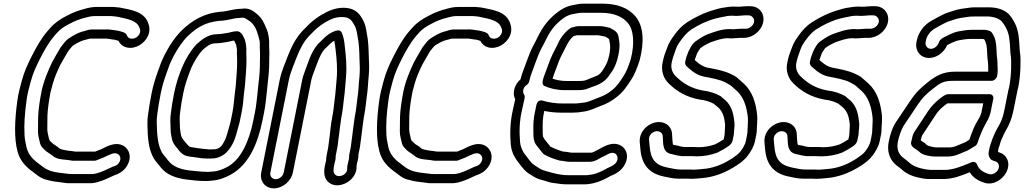

<svg xmlns="http://www.w3.org/2000/svg" viewBox="-20 -796 5601 1050"><path d="M596.5 115.7C567.6 129 535.6 144.8 512.3 150.9C503.2 153.2 494.1 156 480.9 156H377.9C365.9 156 357.4 155.2 349.3 154.2L333.4 152.2C279 146.6 245.7 140.4 212.9 115.2L202.2 107C163.3 79.2 137.7 55.2 125.6 12.4C121.1 -14.1 114.6 -34.2 114.1 -58.7C111.1 -117.1 115.2 -173.7 124.8 -244.5C130.9 -288.6 135.4 -302.5 147.1 -346.4C160.6 -397.8 177.6 -432.7 200.3 -477.7C220.6 -518 249 -567.1 272.4 -594.1L290.4 -615C310.6 -637.6 327.9 -648.8 359.7 -665.6C391.3 -682.7 412.3 -690.6 448.7 -700C465.8 -704.9 481.1 -708 498.3 -708H572.3C581.8 -708 589.1 -708.5 598.2 -707.2L617.1 -705.2C683.9 -691.4 726.4 -683.6 741.1 -647.9L744.4 -640C756.1 -608.9 722.4 -578.1 693.7 -585.3C682.2 -588.2 677.5 -593.1 672.4 -605.9C666.7 -620.1 636 -624.6 627.2 -627.7C624.9 -628.6 621.8 -629 619.6 -629C613.1 -629 602.3 -631.9 593 -632.9L575.7 -634.7C570.5 -635.7 564.3 -635.4 561.2 -635H483.8C464.4 -635 446.2 -627.4 438.8 -625.3C405.5 -618.4 374.7 -598 354.8 -585C341.3 -576.2 331.7 -562.9 323.6 -552.4L312.8 -538.4C311.9 -537.2 310.8 -535.5 310.2 -534.5C301.1 -518.4 276.8 -478.8 265.1 -456.1C242.7 -409.2 218.6 -353.7 206.5 -293C197.7 -249.1 189.7 -194.4 188.5 -155.7C187.9 -125.7 187.7 -104.1 187.7 -76.1C187.7 -50.9 195.3 -32 198.1 -17C199.8 -7.5 204.5 5.8 217.3 16.5C220.6 19.4 228 28.9 237.7 34.8C249.9 43.4 259.4 49 267.6 55.8C288.5 74.5 318.7 75.5 339.7 77.8L357.3 79.8C363.5 80.5 371 83 378.4 83H497.4C502.4 83 508.4 81 512.1 78.8C516.9 76 530.5 72.5 546.1 65.4C580.5 49.7 603.8 34.8 623.7 45.9C637.6 53.6 645.1 73.6 630.2 94.8C622.4 106 614.2 110.8 596.5 115.7ZM788.9 -674.1C763.9 -734.8 695 -742.1 635.5 -754.5C635 -754.6 633.9 -754.8 633.2 -754.9L614.1 -756.8C604.5 -758.2 593.4 -758.7 581.5 -758H508.3C485 -758 464.8 -753.9 444.4 -748C407.3 -738.4 376.9 -727.1 342.6 -708.4C309.4 -691 281.9 -673.6 254.7 -643L236.3 -621.9C205.6 -586.4 176.9 -534.9 155.4 -492.3C132.6 -447.2 112.7 -406.2 97.8 -349.6C86.6 -307.3 80.7 -287.8 74.3 -241.4C60.5 -139.7 56.2 -39.9 75.9 32.6C91 88.7 125.7 119.7 166.7 149L176.8 156.8C191.6 168.1 208 181.5 236 187.4C261 194.8 288 198.8 317.9 201.8L332.2 203.7C341.3 205.6 354.5 206.7 368.6 206H470.9C486.8 206 502.2 203.8 517 198.8C547.9 190.6 581.3 173.5 605.8 162.4C628.8 155.7 653.5 141.5 670.5 117.2C705.6 67 686.8 18.8 655 1.1C607.7 -25.1 553.9 11 532.7 20.6C526.5 23.5 515 26.3 500.7 33H390.8C385 31.9 378.6 30.8 372.7 30.2L355.1 28.2C333.7 25.7 310 20 306.3 16.5C294.4 5.1 282.4 -0.7 271.9 -8.2C267.5 -11.3 265.5 -14.6 254.8 -24C252.2 -26.3 252.1 -26.1 247.9 -37C244.2 -55.5 239.7 -68.9 238.7 -86.5C238.7 -112.8 238.9 -135.5 239.4 -164.3C240.5 -197.2 248.1 -250.6 256.4 -292.3C259.1 -303.2 263.4 -319.4 268 -336C279.7 -377.3 292.2 -404.2 310.2 -441.9C318.8 -458.3 342.1 -496.9 352.6 -515.4L361.6 -527.1C369.5 -536.5 373.7 -541.8 378.6 -546.2C397.3 -558.3 423.4 -573.3 440 -576.5C453.2 -579 468 -585 473.8 -585H553.8C554.7 -585 556.5 -585.1 557.9 -585.3C558.3 -585.2 558.8 -585.2 559.2 -585.1L576.7 -583.3C584.9 -581.6 592.7 -579.8 605.5 -579.1C613.4 -576.7 621.8 -574.8 627.6 -572.8C636.1 -556.2 650.1 -542.3 672.3 -536.7C719.5 -524.8 770.8 -557 789.9 -600.8C800.9 -625.9 798.2 -652.2 788.9 -674.1Z M1178.4 -682C1226.3 -682.7 1257.7 -698 1290.3 -698H1292.3C1294.3 -698 1296.8 -698.3 1298.3 -698.7C1316.1 -702.8 1325.7 -693.2 1349 -677.8C1379.4 -653 1388.6 -617 1399.9 -571.7C1401.9 -556.5 1399.7 -541 1401.4 -518.4C1402.9 -498.9 1401.3 -479.6 1401.3 -455C1401.8 -415.7 1398.9 -381.1 1393.3 -336.8L1388.3 -286.8C1384.5 -254.7 1381.3 -216.8 1374.9 -185L1365.9 -140C1341.3 -16.4 1295.3 77 1224.2 116.4C1196.9 129.8 1174 140.4 1144 142.1C1135.2 142.7 1124.7 143.5 1116.4 144C1080.7 143.9 1050.9 139 1015.3 136.1C961.4 129.1 924.4 112.6 902.6 85.3L889 68.3C877.4 53.7 869.3 46.2 863 32.8C842.2 -7.6 838.7 -59.7 837.2 -124.7C835.8 -152.8 842.9 -186.8 848.1 -226.3C851.6 -246.9 855 -265.6 859.1 -286C867.3 -327 878.4 -361.5 891 -397L908.3 -444.3C932.4 -502.3 972.3 -565.2 1007.8 -599.8C1056.9 -645.7 1102.5 -674 1178.4 -682ZM1187.1 -732C1186.5 -732 1185.4 -732 1184.6 -731.9C1094 -723 1031.3 -683.9 976.2 -632.2C929.7 -587.2 887.8 -518.4 861.2 -454.2C861.1 -454 860.9 -453.5 860.8 -453.1L843.2 -405C830 -367.9 818 -330.6 809.1 -286C804.9 -264.8 801.2 -245 797.7 -223.7C792.7 -185.2 784.6 -151.4 786.3 -113.2C787.7 -49.4 790.4 10.5 816.2 61.1C825.3 80.2 837.2 92 846.6 103.7L860.2 120.7C890.8 158.8 940.1 178.2 999.8 185.8C1033.8 190.2 1066.3 194 1107.3 194C1117.6 194 1128.7 192.6 1137.3 191.9C1178.1 189.7 1214.6 173.9 1241.3 159.3C1342.4 103.9 1390.7 -13.5 1415.9 -140L1424.9 -185C1432.2 -221.3 1435.2 -259.3 1439 -291.2L1444 -341.2C1449.5 -384.9 1452.8 -423.9 1452.3 -465C1452.3 -486.6 1454.1 -507.9 1452.2 -531.6C1451 -548.4 1453.7 -566.9 1450.2 -589.3C1447.4 -607.7 1444.3 -626.2 1433.9 -646.9C1423.5 -671.5 1411.5 -698.6 1384.8 -719.7C1370.2 -731.1 1345.6 -756.2 1299.5 -748C1254.3 -747.7 1218.2 -732 1187.1 -732ZM1150 70C1151.3 70 1153.2 69.8 1154.2 69.7C1209.9 60.7 1237.9 19.9 1257 -19.3C1269.6 -46.4 1276.1 -77.4 1282.9 -100.4C1286.8 -112.9 1290.3 -126.6 1292.9 -140L1301.9 -185C1308.3 -216.7 1311.6 -252.3 1313.7 -279.5L1319.8 -330C1319.8 -330.3 1319.9 -330.8 1319.9 -331.1L1322.9 -370.9C1326.7 -414.4 1329.2 -458.9 1327.1 -500.6C1325.9 -512.9 1329 -527.7 1325.5 -547.2C1324.1 -555.8 1323.3 -564.8 1320.2 -575.2C1316.9 -586.2 1311.2 -594.7 1304.6 -607.5C1301.5 -613.7 1291.4 -620.4 1290.8 -620.8C1287.2 -623.5 1281.8 -625 1277.8 -625L1275.8 -625C1258.2 -625 1239.2 -619.4 1227.8 -616.5C1205.3 -613 1184.9 -609 1166.6 -609C1115.4 -609 1077.6 -574.3 1055 -553.7C1054.4 -553.2 1053.6 -552.4 1053.2 -552C1023.9 -521.2 995.3 -473.7 977.9 -432.4C959 -387.5 943.1 -341.2 931.9 -285C924.7 -249.2 918.1 -209 914.4 -177.3C909.8 -144.2 912 -125.3 912.7 -100.7C912.9 -79.8 913.7 -66.5 917.6 -50.3C921.6 -17.5 936.6 1 951 16.7C960.1 29.8 969 40.2 983.7 49.7C999.8 60.1 1025.6 61.4 1037.9 62.8C1061.4 67.1 1090.4 71 1111.8 71H1127.8C1135.6 71 1143.7 70 1150 70ZM1260.1 -574.6C1263.3 -568 1266.3 -560.8 1271.5 -551C1272.6 -546.7 1273.7 -538.7 1275.3 -529.1C1277 -520.5 1274.4 -508.8 1276.2 -487.4C1277.9 -451.4 1275.8 -407.4 1272.1 -365.1L1269.1 -325.5L1263 -275C1259.6 -246.8 1257.7 -213.9 1251.9 -185L1242.9 -140C1240.6 -128.1 1237.8 -117.1 1234.2 -105.6C1226.7 -80 1219.3 -49.6 1211.4 -32.7C1194.8 1.7 1184.6 14.8 1157.7 20C1151.6 20.1 1144.4 20.4 1136.8 21H1123C1102.4 18.9 1074 16.8 1055.8 13.4C1041.5 10.7 1023.7 9.4 1016.5 5.9C1007.7 0 1001.6 -9.9 992.5 -19.7C978.7 -34.7 970.1 -46.6 968.2 -66.2C966.4 -83.5 963.9 -86.8 963.6 -111.3C962.9 -139 961.1 -153.6 965 -180.8C968.6 -212.2 974.9 -249.9 981.9 -285C992.1 -336.3 1007.3 -375.4 1024.8 -422.1C1038.9 -455.3 1065.4 -498.5 1086.4 -521.1C1109 -541.6 1130.6 -559 1156.6 -559C1182.3 -559 1207.3 -564.3 1227.1 -567.3C1238.1 -568.9 1249.6 -573.2 1260.1 -574.6Z M1832.4 -47C1832.5 -47.6 1832.6 -48.5 1832.7 -48.9C1836.6 -80.6 1841.4 -118.9 1846.5 -152.6C1854.4 -192.7 1856.4 -217.1 1860.6 -253.7C1867.2 -298.2 1867.7 -331.8 1872 -371.5C1877.3 -430.8 1872 -488.4 1866.2 -537.1C1863.3 -572.8 1857.1 -600 1848.4 -618.9C1843.9 -628.4 1832.6 -631.7 1822.1 -628.9C1819.6 -628.6 1817.9 -628.2 1816.4 -627.7C1769.1 -612.9 1742.1 -576.3 1720.6 -556.7C1719.6 -555.9 1718.4 -554.6 1717.8 -553.9C1678.9 -509 1662.2 -444.3 1643.2 -394.7C1638.8 -383.5 1635.1 -371.1 1632.7 -359L1531.7 147C1527.6 167.5 1507.7 184 1487.8 184C1467.8 184 1454.6 167.5 1458.7 147L1559.7 -359C1568.2 -401.5 1586.6 -439.3 1601.8 -481.6C1622.8 -534.1 1641.8 -569.4 1671.5 -600.5C1697.4 -626 1706.4 -637.7 1731.6 -655.9C1753.9 -672.1 1758.3 -674.2 1781.5 -686.3C1806.2 -699 1835 -706.2 1869.8 -701.3C1893.9 -696.2 1905.4 -682.2 1918.4 -657.9C1928.6 -640.4 1930.7 -624.1 1935.7 -595.8C1943.6 -558.6 1944.9 -517.9 1946 -472.1C1948 -437.5 1948.5 -413.7 1946.1 -380.3C1941.1 -333.9 1941.3 -300.4 1934.3 -256.9C1932 -242.1 1930.4 -227.7 1929.7 -218.5L1925.9 -189.4C1924.5 -179.5 1922.5 -167.6 1919.7 -154C1919.7 -153.6 1919.6 -152.9 1919.5 -152.6L1914.3 -116.5C1908 -71.6 1904.8 -35.5 1898.5 7.7L1889.4 53C1889.2 54 1888.8 67.5 1888.8 70.3C1888.2 78.6 1885.6 82.3 1882.6 97L1879 115C1878.5 117.6 1878.5 120.8 1878.7 122.9C1883.3 156.6 1837 178.5 1815.1 160.9C1804.5 152.4 1800.8 141.3 1806.6 112L1809.6 97C1810.6 91.9 1811.9 87.3 1813.2 83.1C1816.4 73.2 1814.6 61.9 1816.4 53L1825 10C1828.6 -8.3 1829.6 -33 1832.4 -47ZM1774.8 10.8 1766.4 53C1764.5 62.5 1763.7 70.2 1763.5 81.1C1762.5 84.7 1760.7 91.8 1759.6 97L1756.6 112C1749.3 148.7 1752.7 181.5 1778.5 202.1C1833 245.8 1935.7 189.6 1929.8 111.3L1932.6 97C1934.9 85.8 1941.3 65.6 1940.2 49L1948.6 7C1948.7 6.7 1948.8 6.1 1948.8 5.7C1955.6 -40.7 1958.7 -75.8 1964.8 -119.4L1969.9 -154.7C1972.4 -167.5 1974.9 -181.6 1976.4 -192.6L1980.4 -222.7C1981.7 -232.6 1982.4 -244.1 1984.7 -259C1992.4 -306.8 1992.2 -342.8 1996.9 -385.7C1999.7 -423.1 1999 -448.1 1996.9 -483.8C1995.9 -527.8 1994.7 -571.9 1985.9 -614.2C1981.5 -639.5 1978.9 -662.3 1964.3 -688.1C1950.3 -714.2 1929.7 -742.3 1888.6 -750.5C1843.6 -759.6 1798.6 -746.8 1765.2 -729.6C1742.2 -717.6 1730.6 -711.3 1706.9 -694.1C1675.5 -671.3 1661.4 -654 1638.5 -631.5C1598.4 -590 1576.4 -545.8 1554.3 -490.4C1540 -450.4 1520 -410.5 1509.7 -359L1408.7 147C1399.1 194.8 1429.8 234 1477.8 234C1525.8 234 1572.1 194.8 1581.7 147L1682.7 -359C1684.5 -368.2 1687 -376.5 1690.5 -385.3C1710.9 -438.9 1728.4 -495.6 1752.7 -524.8C1774.1 -544.6 1789.5 -562.9 1807.7 -573.6C1810.7 -557.8 1813.9 -542.4 1815.4 -522.9C1821.3 -473.4 1826 -419.5 1821.3 -366.5C1816.8 -324.9 1816.1 -290.7 1810 -250.3C1805.4 -210.9 1803.8 -189.2 1796.3 -152C1789.2 -116.1 1786.1 -78.1 1782.2 -46C1780.1 -35 1779.8 -23.9 1778.6 -18C1776.8 -9 1776.5 -1 1774.8 10.8Z M2575.5 115.7C2546.6 129 2514.6 144.8 2491.3 150.9C2482.2 153.2 2473.1 156 2459.9 156H2356.9C2344.9 156 2336.4 155.2 2328.3 154.2L2312.4 152.2C2258 146.6 2224.7 140.4 2191.9 115.2L2181.2 107C2142.3 79.2 2116.7 55.2 2104.6 12.4C2100.1 -14.1 2093.6 -34.2 2093.1 -58.7C2090.1 -117.1 2094.2 -173.7 2103.8 -244.5C2109.9 -288.6 2114.4 -302.5 2126.1 -346.4C2139.6 -397.8 2156.6 -432.7 2179.3 -477.7C2199.6 -518 2228 -567.1 2251.4 -594.1L2269.4 -615C2289.6 -637.6 2306.9 -648.8 2338.7 -665.6C2370.3 -682.7 2391.3 -690.6 2427.7 -700C2444.8 -704.9 2460.1 -708 2477.3 -708H2551.3C2560.8 -708 2568.1 -708.5 2577.2 -707.2L2596.1 -705.2C2662.9 -691.4 2705.4 -683.6 2720.1 -647.9L2723.4 -640C2735.1 -608.9 2701.4 -578.1 2672.7 -585.3C2661.2 -588.2 2656.5 -593.1 2651.4 -605.9C2645.7 -620.1 2615 -624.6 2606.2 -627.7C2603.9 -628.6 2600.8 -629 2598.6 -629C2592.1 -629 2581.3 -631.9 2572 -632.9L2554.7 -634.7C2549.5 -635.7 2543.3 -635.4 2540.2 -635H2462.8C2443.4 -635 2425.2 -627.4 2417.8 -625.3C2384.5 -618.4 2353.7 -598 2333.8 -585C2320.3 -576.2 2310.7 -562.9 2302.6 -552.4L2291.8 -538.4C2290.9 -537.2 2289.8 -535.5 2289.2 -534.5C2280.1 -518.4 2255.8 -478.8 2244.1 -456.1C2221.7 -409.2 2197.6 -353.7 2185.5 -293C2176.7 -249.1 2168.7 -194.4 2167.5 -155.7C2166.9 -125.7 2166.7 -104.1 2166.7 -76.1C2166.7 -50.9 2174.3 -32 2177.1 -17C2178.8 -7.5 2183.5 5.8 2196.3 16.5C2199.6 19.4 2207 28.9 2216.7 34.8C2228.9 43.4 2238.4 49 2246.6 55.8C2267.5 74.5 2297.7 75.5 2318.7 77.8L2336.3 79.8C2342.5 80.5 2350 83 2357.4 83H2476.4C2481.4 83 2487.4 81 2491.1 78.8C2495.9 76 2509.5 72.5 2525.1 65.4C2559.5 49.7 2582.8 34.8 2602.7 45.9C2616.6 53.6 2624.1 73.6 2609.2 94.8C2601.4 106 2593.2 110.8 2575.5 115.7ZM2767.9 -674.1C2742.9 -734.8 2674 -742.1 2614.5 -754.5C2614 -754.6 2612.9 -754.8 2612.2 -754.9L2593.1 -756.8C2583.5 -758.2 2572.4 -758.7 2560.5 -758H2487.3C2464 -758 2443.8 -753.9 2423.4 -748C2386.3 -738.4 2355.9 -727.1 2321.6 -708.4C2288.4 -691 2260.9 -673.6 2233.7 -643L2215.3 -621.9C2184.6 -586.4 2155.9 -534.9 2134.4 -492.3C2111.6 -447.2 2091.7 -406.2 2076.8 -349.6C2065.6 -307.3 2059.7 -287.8 2053.3 -241.4C2039.5 -139.7 2035.2 -39.9 2054.9 32.6C2070 88.7 2104.7 119.7 2145.7 149L2155.8 156.8C2170.6 168.1 2187 181.5 2215 187.4C2240 194.8 2267 198.8 2296.9 201.8L2311.2 203.7C2320.3 205.6 2333.5 206.7 2347.6 206H2449.9C2465.8 206 2481.2 203.8 2496 198.8C2526.9 190.6 2560.3 173.5 2584.8 162.4C2607.8 155.7 2632.5 141.5 2649.5 117.2C2684.6 67 2665.8 18.8 2634 1.1C2586.7 -25.1 2532.9 11 2511.7 20.6C2505.5 23.5 2494 26.3 2479.7 33H2369.8C2364 31.9 2357.6 30.8 2351.7 30.2L2334.1 28.2C2312.7 25.7 2289 20 2285.3 16.5C2273.4 5.1 2261.4 -0.7 2250.9 -8.2C2246.5 -11.3 2244.5 -14.6 2233.8 -24C2231.2 -26.3 2231.1 -26.1 2226.9 -37C2223.2 -55.5 2218.7 -68.9 2217.7 -86.5C2217.7 -112.8 2217.9 -135.5 2218.4 -164.3C2219.5 -197.2 2227.1 -250.6 2235.4 -292.3C2238.1 -303.2 2242.4 -319.4 2247 -336C2258.7 -377.3 2271.2 -404.2 2289.2 -441.9C2297.8 -458.3 2321.1 -496.9 2331.6 -515.4L2340.6 -527.1C2348.5 -536.5 2352.7 -541.8 2357.6 -546.2C2376.3 -558.3 2402.4 -573.3 2419 -576.5C2432.2 -579 2447 -585 2452.8 -585H2532.8C2533.7 -585 2535.5 -585.1 2536.9 -585.3C2537.3 -585.2 2537.8 -585.2 2538.2 -585.1L2555.7 -583.3C2563.9 -581.6 2571.7 -579.8 2584.5 -579.1C2592.4 -576.7 2600.8 -574.8 2606.6 -572.8C2615.1 -556.2 2629.1 -542.3 2651.3 -536.7C2698.5 -524.8 2749.8 -557 2768.9 -600.8C2779.9 -625.9 2777.2 -652.2 2767.9 -674.1Z M3047.4 83C3058.8 83 3075.2 89 3097.2 89H3203.2C3232.8 89 3257.4 71 3268.1 65.3C3279.5 58.8 3293.2 54 3309.9 44.5C3345.2 28.1 3367.4 58.4 3353.2 86.8C3345.9 101.5 3333.6 108.8 3309 120.1C3304 121.9 3299.2 124.8 3296.1 126.7C3277.2 137.7 3247.1 151.4 3226.9 156.5C3210.8 158.9 3197.6 162 3188.7 162H3085.7C3044.1 162 3012.6 152.2 2976.4 142.7C2958.9 138.5 2942.6 132.4 2932.3 126.3C2906 107.9 2897.3 107.4 2881.2 87.3L2868 70.8C2857.7 56 2846.6 44.2 2841.5 34.5C2832.5 16.5 2826.1 2.8 2824 -19.8C2819.8 -73.4 2819.3 -131 2835.6 -198.5C2838.9 -215 2842.1 -229.4 2846.6 -248.5L2849.3 -262C2850.5 -268.1 2849.4 -274.2 2846.3 -278.6C2841 -286.3 2839.6 -293.8 2841.7 -304C2844.1 -316.2 2849.2 -323.6 2860.5 -331.3C2867.8 -336.2 2872.8 -344.8 2874.1 -351C2880.9 -385.4 2895.9 -416.3 2908.2 -453.3C2919.6 -484.4 2930.4 -511.6 2942.1 -533.7C2957.7 -561 2971.6 -592.7 2983.5 -612.6C3005.6 -648.9 3035.5 -679.8 3067.8 -700.9C3081.6 -709.7 3095 -715.2 3105.5 -717.5L3125.9 -721.5C3137.6 -723.7 3148.7 -726 3158.9 -726H3265.9C3336.8 -726 3383.1 -705.2 3411.4 -672.6C3445.4 -635.3 3452.4 -560.3 3429 -470.5C3416.2 -432.9 3406.2 -404.8 3390.1 -380.2C3369.3 -348 3352.7 -323.1 3328.3 -304C3304.8 -284.4 3282.8 -272.4 3251.1 -261.3C3221.1 -250.2 3196.8 -237.1 3172.6 -234.9C3156.9 -233.5 3141 -230 3122.9 -230H3056.9C3017.9 -230 2979.7 -236 2949.8 -245C2947.4 -245.8 2919.9 -255.2 2913.1 -221L2908.5 -197.6C2896.6 -149.6 2896.2 -114.1 2896.9 -77C2896.5 -41.4 2898.8 -19.8 2916.8 2.7L2949.6 43.7C2951.1 45.5 2953.4 47.4 2955.2 48.4C2979.9 62.1 3009.7 73.9 3041.5 82.3C3043.3 82.7 3045.8 83 3047.4 83ZM3060.7 33.1C3036 26.3 3010.1 16.3 2989.7 5.4L2959.2 -32.7C2955.3 -37.6 2954.2 -40.5 2949.6 -49.7C2947.9 -56.8 2947.7 -68.9 2947.9 -87C2947.2 -122.9 2947.4 -149.4 2956.5 -189.3C2982.7 -183.8 3015.2 -180 3046.9 -180H3112.9C3132.7 -180 3149.6 -181.7 3168.5 -185.2C3206.3 -189.3 3238 -206.6 3259.9 -214.7C3295.4 -227.1 3326 -243.3 3355.9 -268C3389.5 -294.8 3411.4 -328.3 3431.6 -359.8C3453.3 -392.8 3464.7 -427.1 3477.5 -464.5C3477.6 -464.9 3477.9 -465.8 3478.1 -466.4C3504 -565.5 3500.8 -655.8 3452.5 -709.4C3416 -751.1 3356.8 -776 3275.9 -776H3168.9C3154.7 -776 3141.1 -774.2 3125.2 -770.4L3104.8 -766.4C3084.6 -762.1 3065.9 -753.7 3046.1 -741.1C3004.1 -713.7 2968.1 -676 2940.9 -631.4C2925.3 -605.3 2911.5 -573.3 2898.3 -550.3C2882.9 -521.4 2872.1 -493 2860.2 -460.7C2850 -429.7 2836 -401.2 2826.6 -362.3C2808.7 -346.8 2796.1 -326.2 2791.7 -304C2788 -285.7 2789.5 -269.4 2797.6 -253.3L2796.8 -249.5C2792.8 -232.4 2789.1 -215.6 2785.8 -199.5C2768.4 -126.8 2768.8 -62.3 2773.2 -6.2C2777.8 44.4 2801.8 76.4 2825.2 105.7L2838.8 122.7C2845.2 130.6 2851.3 137.1 2858.4 143C2870.9 154.8 2888.8 162.6 2898 169.2C2913.5 180.3 2935.6 186.6 2955 191.3C2971.1 195.6 2986.6 203.8 3015.7 205.9C3032.4 207.9 3051.6 212 3075.7 212H3178.7C3198.2 212 3216.4 208 3228.1 205.3C3260 197.7 3293.8 181 3318.7 166.4C3344.2 157.3 3380 137.7 3398.2 101.2C3423.7 50.3 3400.4 6.2 3361.4 -6.1C3322.3 -18.3 3284.5 3.8 3250.1 22.8C3235.3 30.9 3220 39 3213.2 39H3107.2C3097.2 39 3082.8 33.9 3060.7 33.1ZM3144.4 -653C3129.6 -653 3117.8 -648.1 3112.9 -646.9C3107.5 -646.4 3102.2 -644.2 3098 -641.2C3066.7 -618.9 3043 -586.2 3027.7 -550.4C3009.7 -514.8 2993.4 -485.8 2978.5 -441.8L2961.4 -396.1C2952.9 -372.2 2936.6 -335.7 2957.2 -326C2985.6 -312.7 3025.3 -303 3068.5 -303H3137.5C3157.4 -303 3178.8 -304.1 3199.8 -313.6C3221.5 -323.5 3255.7 -329.5 3286.6 -355.3C3303.4 -369.3 3311.6 -384.2 3318.5 -393.5C3331.1 -410.4 3339.5 -425.9 3345.6 -441.1L3349.6 -451.1C3354.5 -463.5 3359 -481.1 3362.4 -498C3367.6 -524.2 3370.5 -551.1 3365.8 -574.6C3364.7 -579.5 3364 -594.9 3358.8 -607.9C3354.7 -618.1 3344.9 -627.1 3335.4 -632.4L3322 -639.8C3318.2 -643 3314.6 -644.3 3310.8 -644.8C3301.9 -645.9 3281.1 -653 3264.4 -653ZM3134.4 -603H3252.2C3268.6 -600 3270.1 -600 3288.8 -596.2L3303.5 -588C3305.5 -586.7 3305.9 -586.6 3310.9 -581.9C3313.1 -573.8 3313.5 -566.4 3315.8 -555.3C3318.1 -543.2 3316.9 -520.2 3312.4 -498C3310.1 -486.2 3306 -472.9 3302 -459.7C3291.9 -434.5 3272.6 -402.5 3258.3 -390.7C3243.8 -378.6 3218.3 -372.9 3186.4 -358.4C3179.8 -355.4 3164.7 -353 3147.5 -353H3078.5C3050.3 -353 3024.5 -357.8 3001.7 -365.7C3004.1 -373.2 3006.8 -381.6 3009.1 -387.9L3026.4 -434.2C3040.2 -475.3 3053.7 -498.3 3073.1 -536.7C3087.2 -564.8 3097.3 -582.8 3117.1 -598.8C3126.3 -601.2 3133.1 -603 3134.4 -603Z M3791.2 59C3830.9 59 3869.3 51.1 3901.5 39.2C3902.5 38.8 3903.8 38.2 3904.6 37.9C3925.8 27.2 3948.6 14.4 3968.3 0C3975.4 -5.2 3984.3 -16.7 3986.4 -27L3993 -60C3993.3 -61.6 3993.5 -63.7 3993.5 -64.9C3993.5 -80 3999 -107.4 3996.3 -127.9L3993.4 -148.9C3987.7 -192 3971 -232.1 3936.5 -256.1C3926.8 -263.5 3926 -267.1 3918.4 -271.4C3893.9 -285 3859.2 -297.4 3824.4 -300.8C3756.9 -313.3 3714.9 -340.7 3676.3 -378.4C3657.8 -396 3644.9 -424.1 3654.6 -459.1C3654.7 -459.7 3654.9 -460.5 3655 -461C3659.7 -484.1 3669.3 -504.3 3675.7 -525.4C3681.2 -543.4 3692.4 -560.5 3705.4 -578.1C3721.2 -599.5 3739.8 -620.7 3759.5 -634C3802.6 -661.2 3842.1 -681 3893.6 -695C3912.6 -700.1 3932.6 -703.1 3957.9 -708.4C3967.3 -709.6 3974.3 -710 3983.7 -710C3990.6 -710 3999.5 -709 4008.5 -709C4025.8 -709 4042.9 -712 4051.1 -712H4074.1C4093 -712 4107.5 -693.9 4103.8 -675C4100.1 -656.5 4079 -639 4059.6 -639H4036.6C4019.6 -639 4001.9 -636.2 3990.1 -636C3980.4 -636.8 3976.2 -637 3969.2 -637C3924.6 -637 3885.5 -621 3855.1 -610.4C3834 -603 3811.4 -589.2 3792.4 -575.5C3763.1 -559 3752.8 -527.7 3748.9 -522.2C3747 -519.4 3745.3 -515.9 3744.6 -513.3C3741.3 -502 3732.9 -485.6 3730 -471L3727 -456C3723.3 -437.3 3745.4 -424.9 3751.2 -419.4C3770.3 -401.8 3794.2 -385.2 3827.4 -377.5C3873.5 -368.8 3913.7 -361.3 3945.1 -346.5C3960.7 -336.9 3970.1 -333.4 3978.9 -326.2C3991.5 -313.7 3997.1 -311 4010 -298.4C4046.7 -264.7 4063.9 -213.2 4070.1 -151C4071.7 -132.7 4067.7 -98 4067.5 -71.7C4066.3 -62.9 4065 -55 4063.2 -46L4059 -25C4055.2 -6.1 4043.5 13.4 4030.9 30.2C4020 45.3 4004.6 55.7 3982.5 71.2C3939.4 98.7 3897.1 117.9 3842.7 126.2L3822.9 128.1C3807 129.7 3788.8 131.8 3772.8 132C3764.1 131.2 3758.3 131 3749.8 131H3699.8C3674.2 131 3657.9 124.9 3630.2 120.4C3562.5 106.7 3537.8 73.5 3532.6 2.2L3529.4 -31.9C3526.7 -65.9 3566 -89.3 3591.1 -73.6C3599.8 -68.2 3603.4 -61.6 3604.3 -52.4L3606.3 -17.8C3608 11.8 3615 42.4 3657.9 47.8C3670 50 3677.1 53.4 3686.5 54.7L3699.5 56.6C3705.7 57.8 3709.1 58 3714.4 58H3764.4C3774.9 58 3783 59 3791.2 59ZM3761.7 182C3782.6 182 3802.7 179.4 3818 177.9L3838.4 175.9C3838.7 175.8 3839.3 175.8 3839.7 175.7C3904.7 166 3956.7 141.8 4004.6 111.2C4026.1 97.4 4051.1 80.2 4070.3 53.8C4084.6 34.6 4102.6 7.1 4109 -25L4113.2 -46C4115.4 -57.3 4118.5 -69.7 4118.5 -79.9C4118.5 -103.2 4123.4 -137 4120.9 -165C4114.1 -232.9 4094.8 -295.3 4048.9 -337.6C4034.2 -351.9 4027.3 -355.9 4017.9 -365.2C4003.6 -379.5 3988.8 -385.4 3975.3 -391.9C3936.4 -410.5 3893.1 -417.8 3847.1 -426.5C3825.6 -431.7 3805.3 -444.6 3790 -458.6C3786.3 -462.2 3782.5 -465.1 3779.4 -467.7L3779.7 -469.4C3782.2 -476.9 3787.9 -491.2 3792.1 -504.3C3799.4 -516 3807.3 -529.7 3810.8 -533.3C3812.4 -534.1 3814 -535.1 3815.5 -536.2C3829.8 -546.9 3844.9 -555 3864.6 -564.1C3896 -575.1 3927.5 -587 3959.2 -587C3964.7 -587 3971.9 -586 3979 -586C3997.6 -586 4015.6 -589 4026.6 -589H4049.6C4096.2 -589 4144.3 -627.4 4153.8 -675C4163.2 -722.2 4131.3 -762 4084.1 -762H4061.1C4045.6 -762 4031.9 -759.2 4019.4 -759C4011.8 -759.5 4001.2 -760 3993.7 -760C3982 -760 3970.7 -759.3 3959.7 -757.7C3937.6 -754.7 3916.5 -751.9 3888.7 -742.8C3831.9 -727.3 3783.5 -703.2 3737.6 -674C3708.8 -654.9 3684.9 -629.6 3665.7 -601.3C3652.6 -583.4 3637.2 -561.8 3627.5 -532C3618.9 -511.4 3610.5 -487.8 3605.2 -461.9C3590.7 -407.6 3611.4 -364 3637.1 -339.6C3679.1 -298.5 3730 -265.4 3806.8 -251.4C3807.3 -251.3 3808.2 -251.2 3808.9 -251.1C3836.8 -248.5 3863.1 -239.4 3884.2 -228.2C3888.7 -223.4 3897.2 -217 3900.9 -214.2C3924 -196.4 3937.8 -171.2 3942.9 -133.1L3945.5 -113.1C3945.9 -100.1 3942.9 -78.8 3942.5 -57.6L3937.8 -34.1C3924.3 -24.8 3907.4 -15.1 3890.6 -6.6C3865.6 2.3 3834.2 8.9 3802.2 9C3793.9 8.4 3784.5 8 3774.4 8H3724.4C3720.9 8 3719.4 7.6 3717.1 7.2L3705.3 5.5C3698.3 3.3 3686.4 0.3 3675.7 -1.6C3657.2 -5 3661.1 2.2 3657.2 -30.9L3655.2 -65.6C3653.1 -88.5 3642.1 -106.1 3624.1 -117.4C3566.4 -153.4 3472.2 -97.4 3478.6 -18.1L3481.8 15.8C3487.9 99.8 3526.2 152.7 3611.9 169.6C3635.3 173.4 3655.8 181 3689.9 181H3739.9C3748.3 181 3754.7 182 3761.7 182Z M4473.2 59C4512.9 59 4551.3 51.1 4583.5 39.2C4584.5 38.8 4585.8 38.2 4586.6 37.9C4607.8 27.2 4630.6 14.4 4650.3 0C4657.4 -5.2 4666.3 -16.7 4668.4 -27L4675 -60C4675.3 -61.6 4675.5 -63.7 4675.5 -64.9C4675.5 -80 4681 -107.4 4678.3 -127.9L4675.4 -148.9C4669.7 -192 4653 -232.1 4618.5 -256.1C4608.8 -263.5 4608 -267.1 4600.4 -271.4C4575.9 -285 4541.2 -297.4 4506.4 -300.8C4438.9 -313.3 4396.9 -340.7 4358.3 -378.4C4339.8 -396 4326.9 -424.1 4336.6 -459.1C4336.7 -459.7 4336.9 -460.5 4337 -461C4341.7 -484.1 4351.3 -504.3 4357.7 -525.4C4363.2 -543.4 4374.4 -560.5 4387.4 -578.1C4403.2 -599.5 4421.8 -620.7 4441.5 -634C4484.6 -661.2 4524.1 -681 4575.6 -695C4594.6 -700.1 4614.6 -703.1 4639.9 -708.4C4649.3 -709.6 4656.3 -710 4665.7 -710C4672.6 -710 4681.5 -709 4690.5 -709C4707.8 -709 4724.9 -712 4733.1 -712H4756.1C4775 -712 4789.5 -693.9 4785.8 -675C4782.1 -656.5 4761 -639 4741.6 -639H4718.6C4701.6 -639 4683.9 -636.2 4672.1 -636C4662.4 -636.8 4658.2 -637 4651.2 -637C4606.6 -637 4567.5 -621 4537.1 -610.4C4516 -603 4493.4 -589.2 4474.4 -575.5C4445.1 -559 4434.8 -527.7 4430.9 -522.2C4429 -519.4 4427.3 -515.9 4426.6 -513.3C4423.3 -502 4414.9 -485.6 4412 -471L4409 -456C4405.3 -437.3 4427.4 -424.9 4433.2 -419.4C4452.3 -401.8 4476.2 -385.2 4509.4 -377.5C4555.5 -368.8 4595.7 -361.3 4627.1 -346.5C4642.7 -336.9 4652.1 -333.4 4660.9 -326.2C4673.5 -313.7 4679.1 -311 4692 -298.4C4728.7 -264.7 4745.9 -213.2 4752.1 -151C4753.7 -132.7 4749.7 -98 4749.5 -71.7C4748.3 -62.9 4747 -55 4745.2 -46L4741 -25C4737.2 -6.1 4725.5 13.4 4712.9 30.2C4702 45.3 4686.6 55.7 4664.5 71.2C4621.4 98.7 4579.1 117.9 4524.7 126.2L4504.9 128.1C4489 129.7 4470.8 131.8 4454.8 132C4446.1 131.2 4440.3 131 4431.8 131H4381.8C4356.2 131 4339.9 124.9 4312.2 120.4C4244.5 106.7 4219.8 73.5 4214.6 2.2L4211.4 -31.9C4208.7 -65.9 4248 -89.3 4273.1 -73.6C4281.8 -68.2 4285.4 -61.6 4286.3 -52.4L4288.3 -17.8C4290 11.8 4297 42.4 4339.9 47.8C4352 50 4359.1 53.4 4368.5 54.7L4381.5 56.6C4387.7 57.8 4391.1 58 4396.4 58H4446.4C4456.9 58 4465 59 4473.2 59ZM4443.7 182C4464.6 182 4484.7 179.4 4500 177.9L4520.4 175.9C4520.7 175.8 4521.3 175.8 4521.7 175.7C4586.7 166 4638.7 141.8 4686.6 111.2C4708.1 97.4 4733.1 80.2 4752.3 53.8C4766.6 34.6 4784.6 7.1 4791 -25L4795.2 -46C4797.4 -57.3 4800.5 -69.7 4800.5 -79.9C4800.5 -103.2 4805.4 -137 4802.9 -165C4796.1 -232.9 4776.8 -295.3 4730.9 -337.6C4716.2 -351.9 4709.3 -355.9 4699.9 -365.2C4685.6 -379.5 4670.8 -385.4 4657.3 -391.9C4618.4 -410.5 4575.1 -417.8 4529.1 -426.5C4507.6 -431.7 4487.3 -444.6 4472 -458.6C4468.3 -462.2 4464.5 -465.1 4461.4 -467.7L4461.7 -469.4C4464.2 -476.9 4469.9 -491.2 4474.1 -504.3C4481.4 -516 4489.3 -529.7 4492.8 -533.3C4494.4 -534.1 4496 -535.1 4497.5 -536.2C4511.8 -546.9 4526.9 -555 4546.6 -564.1C4578 -575.1 4609.5 -587 4641.2 -587C4646.7 -587 4653.9 -586 4661 -586C4679.6 -586 4697.6 -589 4708.6 -589H4731.6C4778.2 -589 4826.3 -627.4 4835.8 -675C4845.2 -722.2 4813.3 -762 4766.1 -762H4743.1C4727.6 -762 4713.9 -759.2 4701.4 -759C4693.8 -759.5 4683.2 -760 4675.7 -760C4664 -760 4652.7 -759.3 4641.7 -757.7C4619.6 -754.7 4598.5 -751.9 4570.7 -742.8C4513.9 -727.3 4465.5 -703.2 4419.6 -674C4390.8 -654.9 4366.9 -629.6 4347.7 -601.3C4334.6 -583.4 4319.2 -561.8 4309.5 -532C4300.9 -511.4 4292.5 -487.8 4287.2 -461.9C4272.7 -407.6 4293.4 -364 4319.1 -339.6C4361.1 -298.5 4412 -265.4 4488.8 -251.4C4489.3 -251.3 4490.2 -251.2 4490.9 -251.1C4518.8 -248.5 4545.1 -239.4 4566.2 -228.2C4570.7 -223.4 4579.2 -217 4582.9 -214.2C4606 -196.4 4619.8 -171.2 4624.9 -133.1L4627.5 -113.1C4627.9 -100.1 4624.9 -78.8 4624.5 -57.6L4619.8 -34.1C4606.3 -24.8 4589.4 -15.1 4572.6 -6.6C4547.6 2.3 4516.2 8.9 4484.2 9C4475.9 8.4 4466.5 8 4456.4 8H4406.4C4402.9 8 4401.4 7.6 4399.1 7.2L4387.3 5.5C4380.3 3.3 4368.4 0.3 4357.7 -1.6C4339.2 -5 4343.1 2.2 4339.2 -30.9L4337.2 -65.6C4335.1 -88.5 4324.1 -106.1 4306.1 -117.4C4248.4 -153.4 4154.2 -97.4 4160.6 -18.1L4163.8 15.8C4169.9 99.8 4208.2 152.7 4293.9 169.6C4317.3 173.4 4337.8 181 4371.9 181H4421.9C4430.3 181 4436.7 182 4443.7 182Z M5391.6 12 5386.8 36C5383.2 54.3 5393.7 77.1 5408.8 81.3C5415.7 84.3 5419.2 84.9 5423 86.1C5438.6 90.7 5449.6 109.1 5438.8 131C5431.1 146.8 5408.7 162.1 5388.8 156C5352.8 145.1 5332.9 129.8 5322.4 101.6C5319 92.3 5308.3 87.5 5297.2 89.7C5281.1 96.7 5254.4 107.2 5239.2 112.8C5214.6 121.9 5181.4 133 5149.4 133H5069.5C5060.5 132.2 5055.8 131.8 5049.1 131.2L5033.6 128.4C4997.4 122.1 4969.1 109.3 4950.4 91.5C4936.4 78.2 4919.2 68.1 4910.7 59.2C4892.7 39.8 4882.8 16.2 4890.2 -21C4896.8 -53.9 4909 -86.2 4921.5 -107.9C4942.6 -138.3 4960.9 -167.9 4980.7 -196.2L4998.1 -222.5C5023.5 -260.5 5045 -282.2 5083.1 -311.6C5122.6 -342.2 5138.6 -354 5192.7 -354H5402.7C5417.8 -354 5430.5 -368.3 5432.7 -379L5433.3 -382C5438.4 -407.7 5435.2 -426.3 5434.9 -448.7L5433.9 -469.1C5433.8 -470 5433.7 -471.3 5433.6 -472C5428.8 -497.5 5431.6 -535.7 5424.9 -569.3C5421.5 -586.1 5414.9 -604.1 5401.6 -620.7C5399 -623.9 5395.5 -626 5391.2 -627.3C5391.2 -627.3 5379.9 -631.5 5374 -631.9C5368.2 -632.9 5365.9 -633 5361.4 -633H5296.4C5271.7 -633 5247.2 -628.9 5229 -625.7C5204.4 -622 5186.1 -613.3 5170.3 -606.1L5150.3 -596.1C5139.9 -591.2 5119.4 -581 5114.9 -565.1C5109.4 -545.5 5089.7 -529 5070.6 -529C5052.1 -529 5038.1 -546.6 5042 -566L5043.8 -575C5049.2 -602.1 5068.8 -625 5086.5 -636.6C5098.8 -643.8 5119.9 -656.1 5130.2 -661.2L5146.4 -669.5C5159.9 -676.9 5172.7 -680.4 5194.3 -687.7C5219.2 -697.2 5249.3 -700.4 5283.3 -705.1C5295.9 -705.8 5303.4 -706 5312.9 -706H5375.9C5415 -706 5443.3 -694.4 5458 -679.3C5471.7 -663.9 5488.7 -633.3 5493.7 -613.8L5497.9 -596.6C5499.2 -588.7 5500.1 -581.3 5501.2 -571.8L5503.6 -544.1C5504.8 -530.6 5504.3 -511.2 5507.3 -494.1C5510.8 -475.2 5509.8 -441.9 5509.4 -415.7C5508.4 -385.8 5504.5 -348.6 5498.6 -318.7C5496.5 -312.2 5495.7 -309 5494.7 -304L5472.1 -191C5464.5 -152.9 5453.8 -126.8 5436.5 -98.4C5424.3 -78 5416.2 -58.7 5408.6 -39.8C5405.7 -33.6 5403.3 -25.8 5402.5 -22.4C5399.8 -13.8 5396.9 -9.7 5395.4 -2C5394.5 2.6 5392.5 7.4 5391.6 12ZM5452.2 -21C5452.4 -22.2 5453.1 -24.3 5454.5 -27.1C5464.5 -47.8 5469.1 -63 5479.1 -79.6C5499.5 -113 5513.5 -147.9 5522.1 -191L5544.7 -304C5545.4 -307.5 5547.4 -312.7 5548.3 -317C5555.4 -352.6 5559.2 -390.3 5560.3 -424.3C5560.8 -450.7 5562.5 -485 5557.6 -511.9C5555.8 -521.9 5555.8 -541.2 5554.4 -557.9L5552 -586.2C5550.6 -598.5 5550 -607.6 5547.9 -616.2L5543.4 -634.2C5535.9 -663.7 5517.3 -696 5498.7 -716.7C5473.8 -742.7 5434 -756 5385.9 -756H5322.9C5312 -756 5299.2 -756.4 5287.1 -754.7C5252.8 -750 5221.1 -747.6 5185.6 -734.3C5168.6 -728.6 5151.1 -724.2 5129.4 -712.5L5114.5 -704.8C5100.8 -698.1 5078.4 -684.8 5066.4 -677.8C5033.8 -658.6 5002.7 -619.4 4993.8 -575L4992 -566C4982.7 -519.4 5013 -479 5060.6 -479C5104.3 -479 5143.5 -510.9 5159.8 -549.3C5161.7 -550.4 5163.1 -551.1 5164.8 -551.9L5184.8 -561.9C5196.9 -567.4 5214.8 -574.6 5227.1 -576.3C5247.4 -579.9 5266.4 -583 5286.4 -583H5351.4C5355.3 -583 5359.1 -582.5 5362.1 -581.3C5367.5 -573.3 5370.3 -565 5374.9 -549.8C5379.5 -525.4 5377.2 -489.5 5383 -455.5L5384 -437.3C5384.1 -425.2 5384.5 -414.8 5384.4 -404H5202.7C5136.3 -404 5098.7 -381 5056.7 -348.4C5015.5 -316.6 4986.1 -287.2 4956.9 -243.5L4940 -217.8C4919.8 -189 4899.2 -156 4880.4 -129.2C4860.8 -101.1 4847.8 -59.2 4840.2 -21C4829.6 31.9 4845.4 70 4870.2 96.8C4884.5 111.8 4902.2 121.8 4911.3 130.5C4937 155 4973.4 170.4 5015.3 177.6L5031.6 180.6C5039.6 182.1 5049.1 183 5058.5 183H5139.5C5193.5 183 5239.1 163.5 5283.3 146C5300.6 175.1 5329.8 193.3 5365.3 204C5414.5 219.2 5465.3 183.1 5484 145C5509.9 92.5 5483.2 48.9 5446.2 37.9C5443.1 37 5441 36.5 5438.9 35.7C5438.4 34.6 5438 33.5 5437.6 32L5441.3 13.7C5444.6 3.3 5450 -9.8 5452.2 -21ZM5392.1 -281 5167.1 -281C5153 -281 5153.3 -277.7 5153.3 -277.7C5149 -276.3 5144.7 -274.6 5141.3 -272.2C5136.8 -269 5127.2 -263.1 5119.6 -256.7C5093 -234.5 5076.7 -218.9 5056.3 -189.8L5041.4 -167C5024.8 -140.1 5002.4 -109 4985.1 -81.6C4971.3 -63 4969.3 -46.2 4966.9 -34.8C4964.8 -28.2 4964.1 -25.7 4963.2 -21L4962.6 -18C4958.5 2.7 4980.8 14.7 4984.3 17.2C4992.3 22.9 5000.3 28 5005.5 32.3C5016.8 44.6 5031.6 50.4 5045.4 53.2C5050 55 5053.9 55.6 5058.7 56L5073.1 58.6C5078.5 59.6 5083.6 60 5089 60H5164C5199.7 60 5229.5 44.6 5249.1 36.2C5264.1 31.4 5274.9 25.7 5283.5 20.3L5305.6 6.5C5314.9 2.3 5322.6 -4.8 5325.6 -13.9C5339 -55.2 5354.4 -92 5373 -124.5C5381.1 -137.2 5385.8 -146.8 5390.8 -160.4L5396.1 -176.9C5396.4 -177.9 5396.8 -179.2 5396.9 -180L5412.1 -256C5414.9 -270.2 5404.6 -281 5392.1 -281ZM5016.6 -33C5018.4 -42 5021.9 -53.7 5023.6 -56.8C5024.3 -57.7 5025.3 -59 5026 -60.1C5042.9 -87 5064.1 -116.1 5083.3 -147L5097.2 -168.2C5113.8 -191.8 5120.5 -198.5 5146.8 -220.4C5150.7 -223.2 5157.3 -227.9 5161.8 -231L5357.1 -231L5347.2 -181.6L5342.7 -167.6C5339.8 -159.7 5336.2 -152.3 5330.9 -144.1C5309.1 -110.3 5294.5 -71.2 5281.1 -32L5263.4 -20.9C5253.5 -15.5 5247.9 -13.7 5238.5 -9.7C5213.8 0.7 5195.6 10 5174 10H5099C5096.5 10 5093.7 9.8 5091.4 9.4L5075.1 6.4C5065.9 4.7 5050.1 -0.3 5046.6 -4.7C5039.9 -13.1 5030.6 -18 5018.8 -25.5C5018.2 -26 5016.2 -27.3 5015.2 -28.1C5015.6 -29.3 5016.3 -31.3 5016.6 -33Z"/></svg>

Font: Smoothie
Style: OutlineIt
Weight: 400
Foundry: Cannot Into Space Fonts
Version: Version 0.8